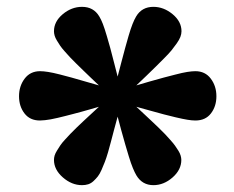

<svg xmlns="http://www.w3.org/2000/svg" viewBox="-20 -751 685 561"><path d="M378.4 -238.8Q373.5 -247.1 368.2 -260Q362.8 -272.9 356.4 -293.9Q350.1 -314.9 346.2 -328.1Q342.3 -341.3 334.2 -370.8Q326.2 -400.4 323.7 -410.2Q319.3 -394.5 313.5 -372.6Q307.6 -350.6 304.2 -337.2Q300.8 -323.7 295.7 -306.2Q290.5 -288.6 286.4 -278.1Q282.2 -267.6 276.9 -255.1Q271.5 -242.7 265.9 -235.6Q260.3 -228.5 253.2 -221.9Q246.1 -215.3 237.8 -212.6Q229.5 -210 219.7 -210Q189.5 -210 163.6 -232.7Q137.7 -255.4 137.7 -283.7Q137.7 -290 139.6 -296.6Q141.6 -303.2 146.5 -311Q151.4 -318.8 156 -325.9Q160.6 -333 169.7 -342.8Q178.7 -352.5 185.3 -359.6Q191.9 -366.7 204.1 -378.4Q216.3 -390.1 223.9 -397.2Q231.4 -404.3 246.3 -418Q261.2 -431.6 269 -439Q262.2 -437 244.4 -431.9Q226.6 -426.8 218.5 -424.6Q210.4 -422.4 194.6 -418.2Q178.7 -414.1 170.2 -411.9Q161.6 -409.7 148.9 -406.7Q136.2 -403.8 128.2 -402.3Q120.1 -400.9 111.6 -399.9Q103 -398.9 96.7 -398.9Q67.4 -398.9 51.5 -419.7Q35.6 -440.4 35.6 -469.7Q35.6 -499.5 52 -521.2Q68.4 -543 97.2 -543Q106.9 -543 120.8 -540.8Q134.8 -538.6 155 -533.4Q175.3 -528.3 189 -524.4Q202.6 -520.5 230.5 -512.5Q258.3 -504.4 269 -501.5Q260.3 -509.8 245.6 -523.7Q231 -537.6 223.1 -545.4Q215.3 -553.2 203.1 -564.9Q190.9 -576.7 184.3 -584Q177.7 -591.3 168.9 -601.1Q160.2 -610.8 155.5 -617.9Q150.9 -625 146.2 -632.6Q141.6 -640.1 139.6 -647Q137.7 -653.8 137.7 -659.7Q137.7 -688 163.3 -709.5Q189 -731 219.7 -731Q253.4 -731 270 -703.1Q275.4 -694.3 280.5 -681.2Q285.6 -668 292.2 -645.5Q298.8 -623 302 -611.3Q305.2 -599.6 313.5 -567.1Q321.8 -534.7 323.7 -527.3Q326.7 -539.1 334.2 -567.6Q341.8 -596.2 345.7 -610.8Q349.6 -625.5 355.7 -646.2Q361.8 -667 367.2 -680.7Q372.6 -694.3 377.9 -703.1Q394.5 -731 428.2 -731Q458.5 -731 484.4 -709.5Q510.3 -688 510.3 -659.7Q510.3 -651.9 507.1 -643.3Q503.9 -634.8 496.1 -623.8Q488.3 -612.8 481.2 -604Q474.1 -595.2 459.7 -580.8Q445.3 -566.4 436 -557.1Q426.8 -547.9 407.7 -529.5Q388.7 -511.2 378.4 -501.5Q388.2 -504.4 416.7 -512.7Q445.3 -521 458.7 -524.4Q472.2 -527.8 492.7 -533.2Q513.2 -538.6 527.1 -540.8Q541 -543 550.8 -543Q579.6 -543 595.9 -521.2Q612.3 -499.5 612.3 -469.7Q612.3 -440.4 596.4 -419.7Q580.6 -398.9 550.8 -398.9Q541 -398.9 527.6 -401.1Q514.2 -403.3 493.4 -408.2Q472.7 -413.1 459.2 -416.7Q445.8 -420.4 417.2 -428.2Q388.7 -436 378.4 -439Q386.7 -431.2 400.9 -418Q415 -404.8 423.1 -397.2Q431.2 -389.6 443.1 -378.2Q455.1 -366.7 461.9 -359.4Q468.8 -352.1 477.5 -342.3Q486.3 -332.5 491.2 -325.7Q496.1 -318.8 501 -311Q505.9 -303.2 507.8 -296.4Q509.8 -289.6 509.8 -283.7Q509.8 -254.9 484.1 -232.4Q458.5 -210 428.2 -210Q395.5 -210 378.4 -238.8Z"/></svg>

Font: Coda ExtraBold
Style: Regular
Weight: 800
Version: Version 2.001; ttfautohint (v0.8) -r 50 -G 200 -x